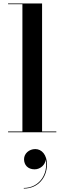

<svg xmlns="http://www.w3.org/2000/svg" viewBox="-20 -770 375 1118"><path d="M27 -4.5V0H308V-4.5H225V-750H27V-745.5H110.5V-4.5ZM120 157C120 189.5 141 216 181.5 216C216 216 244 188.5 246 159.5C262 245.5 206.5 324.5 118.5 324.5V328C203.5 328 253.5 261.5 253.5 188C253.5 131.5 223 98 185.5 98C149 98 120 124.5 120 157Z"/></svg>

Font: Bodoni* 36pt Medium
Style: Regular
Weight: 500
Version: Version 2.3